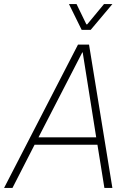

<svg xmlns="http://www.w3.org/2000/svg" viewBox="-34 -918 643 938"><path d="M347 -700H401L515 0H476L442 -211H135L27 0H-14ZM436 -247 370 -662H368L154 -247ZM303 -898H340L388 -799H392L474 -898H515L409 -772H365Z"/></svg>

Font: Chakra Petch ExtraLight
Style: Italic
Weight: 275
Italic angle: -10°
Designer: Katatrad Aksorn Co.,Ltd.
Foundry: Cadson Demak Co.,Ltd.
Version: Version 1.000; ttfautohint (v1.6)